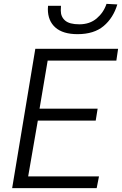

<svg xmlns="http://www.w3.org/2000/svg" viewBox="-20 -975 632 995"><path d="M163 -722H592L583 -661H227L185 -412H486L476 -350H176L126 -61H493L481 0H43ZM228 -928 229 -945H296L295 -920Q295 -888 317.5 -868.5Q340 -849 391 -849Q445 -849 481 -879.5Q517 -910 532 -955L588 -952Q567 -882 517 -840Q467 -798 382 -798Q306 -798 267 -832.5Q228 -867 228 -928Z"/></svg>

Font: Nebula Sans Book
Style: Regular
Weight: 400
Italic angle: -9°
Designer: Paul D. Hunt for Adobe (as Source Sans)
Foundry: Nebula Entertainment & Broadcasting LLC
Version: Version 1.010